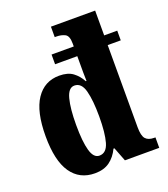

<svg xmlns="http://www.w3.org/2000/svg" viewBox="-140 -859 844 967"><g transform="rotate(-20 281.5 -375.0)"><path d="M203 10Q121 10 76.5 -54.5Q32 -119 32 -250Q32 -382 76.5 -448Q121 -514 200 -514Q246 -514 273 -494Q300 -474 317 -442H321Q320 -458 320 -488Q320 -518 320 -546V-575H201V-627H320V-643Q320 -684 300.5 -694Q281 -704 254 -704H246V-760H483V-627H553V-575H483V-135Q483 -89 497.5 -72.5Q512 -56 543 -56H550V0H366L337 -75H332Q313 -35 282 -12.5Q251 10 203 10ZM254 -66Q292 -66 306 -115Q320 -164 320 -252Q320 -338 306.5 -389.5Q293 -441 255 -441Q223 -441 209.5 -390Q196 -339 196 -251Q196 -162 209.5 -114Q223 -66 254 -66Z"/></g></svg>

Font: Noto Serif Tamil ExtraCondensed Black
Style: Regular
Weight: 900
Width: 2
Designer: Indian Type Foundry, Tom Grace, and the Monotype Design Team
Foundry: Monotype Imaging Inc.
Version: Version 2.004; ttfautohint (v1.8.4.7-5d5b)